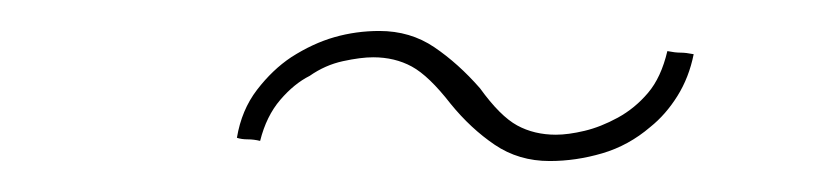

<svg xmlns="http://www.w3.org/2000/svg" viewBox="-20 -562 529 124"><path d="M271 -495Q284 -479 299.5 -468.5Q315 -458 335 -458Q352 -458 369 -463Q386 -468 400 -480Q410 -488 417.5 -500Q425 -512 428 -527Q423 -528 419.5 -528Q416 -528 411 -529Q407 -512 398.5 -502Q390 -492 379 -486Q368 -480 357.5 -477.5Q347 -475 339 -475Q325 -475 314 -481Q303 -487 290 -505Q276 -521 260.5 -531.5Q245 -542 225 -542Q210 -542 196 -538Q182 -534 168 -525Q156 -517 146 -504Q136 -491 133 -473Q136 -472 140 -472Q144 -472 148 -471Q152 -487 161 -497.5Q170 -508 180 -513Q190 -520 201.5 -522.5Q213 -525 221 -525Q235 -525 246 -519Q257 -513 271 -495Z"/></svg>

Font: Josefin Slab Thin ExtraLight
Style: Italic
Weight: 250
Italic angle: -12°
Version: Version 2.000